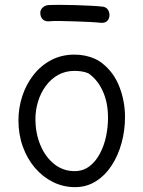

<svg xmlns="http://www.w3.org/2000/svg" viewBox="-20 -769 588 791"><path d="M287 -544Q310 -544 331.5 -539.5Q353 -535 371.5 -526.5Q390 -518 404 -506Q450 -469 472.5 -410Q495 -351 495 -287Q495 -232 481 -180.5Q467 -129 440.5 -88Q414 -47 375.5 -22.5Q337 2 289 2Q241 2 198.5 -19Q156 -40 124 -77.5Q92 -115 74 -165Q56 -215 56 -273Q56 -324 71.5 -372Q87 -420 117 -459Q147 -498 190 -521Q233 -544 287 -544ZM126 -279Q126 -220 146.5 -171Q167 -122 203.5 -93Q240 -64 287 -64Q322 -64 348 -83.5Q374 -103 391.5 -136Q409 -169 417 -207.5Q425 -246 425 -283Q425 -347 403 -394.5Q381 -442 344 -467Q330 -473 315 -475Q300 -477 287 -477Q249 -477 219 -460Q189 -443 168 -414Q147 -385 136.5 -350Q126 -315 126 -279ZM179 -681Q163 -681 154.5 -691Q146 -701 146 -716Q146 -729 156 -738Q166 -747 179 -748Q197 -749 226.5 -749Q256 -749 288.5 -748Q321 -747 351 -745.5Q381 -744 399 -742Q416 -741 423.5 -730.5Q431 -720 431 -707Q431 -693 422.5 -683.5Q414 -674 397 -675Q378 -677 349 -678.5Q320 -680 287 -681Q254 -682 225.5 -682.5Q197 -683 179 -681Z"/></svg>

Font: Playpen Sans Light
Style: Regular
Weight: 300
Designer: Laura Meseguer, Veronika Burian, José Scaglione
Foundry: TypeTogether
Version: Version 1.001